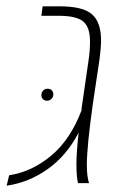

<svg xmlns="http://www.w3.org/2000/svg" viewBox="-20 -580 417 608"><path d="M300 -452Q300 -429 295 -391L274 -251Q255 -116 255 -58Q255 -21 262 0H227Q222 -21 222 -60Q222 -97 229 -160Q191 -87 131 -44.5Q71 -2 1 8L9 -25Q81 -36 142 -87Q203 -138 238 -230Q238 -236 240 -248L261 -393Q265 -421 265 -449Q265 -494 243.5 -512Q222 -530 166 -530H111L115 -560H169Q242 -560 271 -535Q300 -510 300 -452ZM149 -281Q149 -289 144 -294Q139 -299 131 -299Q122 -299 116.5 -293Q111 -287 111 -279Q111 -271 116 -266Q121 -261 129 -261Q137 -261 143 -267Q149 -273 149 -281Z"/></svg>

Font: FiraGO UltraLight
Style: Italic
Weight: 200
Italic angle: -8°
Designer: bBox Type GmbH
Foundry: bBox Type GmbH
Version: Version 1.001